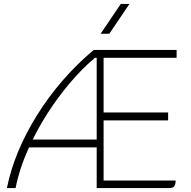

<svg xmlns="http://www.w3.org/2000/svg" viewBox="-20 -953 970 973"><path d="M505 -660V-383H832V-343H505V-38H870Q870 -17 862.5 -8.5Q855 0 838 0H470V-206H127Q79 -101 59 0H15Q52 -184 168.5 -370.5Q285 -557 455 -700H875V-660ZM470 -246V-660H461Q373 -586 289 -476Q205 -366 146 -246ZM592 -933H636L534 -782H490Z"/></svg>

Font: Krub ExtraLight
Style: Regular
Weight: 275
Designer: Ekaluck Peanpanawate
Foundry: Cadson Demak Co.,Ltd.
Version: Version 1.000; ttfautohint (v1.6)